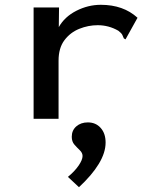

<svg xmlns="http://www.w3.org/2000/svg" viewBox="-20 -494 640 800"><path d="M120 -463H226L225 -381Q249 -424 298 -449Q347 -474 400 -474Q494 -474 553 -420L508 -339L503 -330L496 -334Q493 -342 489.5 -349Q486 -356 473 -366Q433 -389 387 -389Q348 -389 310.5 -374Q273 -359 248.5 -326.5Q224 -294 224 -241V1H120ZM309 286 263 243Q291 220 307.5 196Q324 172 324 156Q324 143 312.5 132Q301 121 290 108.5Q279 96 279 76Q279 49 298 32.5Q317 16 346 16Q379 16 399.5 39Q420 62 420 100Q420 142 391.5 189Q363 236 309 286Z"/></svg>

Font: Inconsolata Expanded SemiBold
Style: Regular
Weight: 600
Width: 7
Monospace: yes
Designer: Raph Levien, Cyreal, Brenton Simpson
Foundry: Raph Levien, Cyreal, Google
Version: Version 3.001; ttfautohint (v1.8.2.53-6de2)